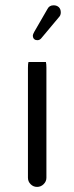

<svg xmlns="http://www.w3.org/2000/svg" viewBox="-20 -716 283 731"><path d="M88.4 -480Q86.4 -473.6 86.4 -458V-39.1Q86.4 -24.9 96.7 -14.6Q106.9 -4.4 121.1 -4.4Q135.7 -4.4 146.2 -14.9Q156.7 -25.4 156.7 -39.1V-458Q156.7 -472.2 154.8 -480ZM122.1 -563Q130.9 -563 136.7 -569.8L204.6 -650.9Q211.4 -657.7 211.4 -668.9Q211.4 -681.2 204.1 -688.5Q196.3 -695.8 184.1 -695.8Q167.5 -695.8 160.6 -681.6L110.4 -594.7Q105 -585 105 -580.6Q105 -567.9 115.2 -564Q118.2 -563 122.1 -563Z"/></svg>

Font: YuPearl-ExtraLight
Style: ExtraLight
Weight: 200
Designer: Max Yao
Foundry: Max-Everyday
Version: Version 1.011; ttfautohint (v1.8.3)